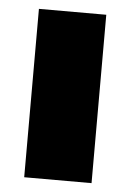

<svg xmlns="http://www.w3.org/2000/svg" viewBox="-43 -534 386 568"><g transform="rotate(5 150.0 -250.0)"><path d="M50 -500H250V0H50Z"/></g></svg>

Font: Tokeely Brookings
Style: Regular
Weight: 400
Designer: Peter Wiegel
Foundry: Peter Wiegel
Version: Version 2.001